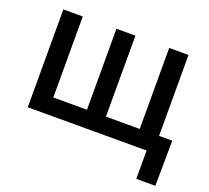

<svg xmlns="http://www.w3.org/2000/svg" viewBox="-119 -688 1084 994"><g transform="rotate(20 423.0 -191.5)"><path d="M68.8 -539.1H175.8V-92.8H361.3V-539.1H465.8V-92.8H651.9V-539.1H758.3V0H68.8ZM723.6 156.2V0H685.1V-93.3H831.1L828.6 156.2Z"/></g></svg>

Font: Inter 18pt Medium
Style: Regular
Weight: 500
Designer: Rasmus Andersson
Foundry: rsms
Version: Version 4.001;git-66647c0bb